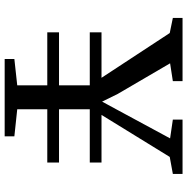

<svg xmlns="http://www.w3.org/2000/svg" viewBox="-10 -772 783 802"><g transform="rotate(90 381.0 -371.5)"><path d="M305.5 -404.5 118.5 -689.5 55.5 -702.5V-743H319.5V-702.5L245 -691L373 -472L405 -407L441 -473.5L558.5 -691L480 -702.5V-743H707V-702.5L636 -689.5L460.5 -404.5H659.5V-355.5H437V-227H659.5V-178H437V-52.5L550 -40.5V0H227V-40.5L337 -52.5V-178H115.5V-227H337V-355.5H115.5V-404.5Z"/></g></svg>

Font: Merriweather Text
Style: Regular
Weight: 400
Designer: Eben Sorkin
Foundry: Eben Sorkin
Version: Version 2.100; ttfautohint (v1.7.19-72a1) -l 8 -r 50 -G 200 